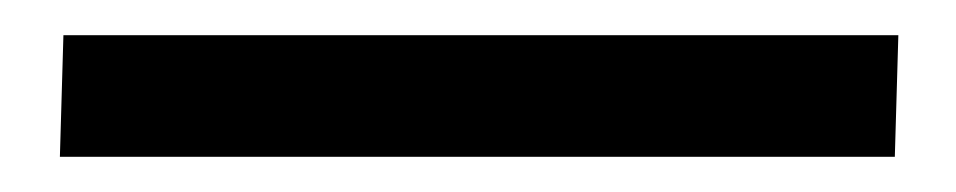

<svg xmlns="http://www.w3.org/2000/svg" viewBox="-20 17 543 109"><path d="M14 106 16 37H490L488 106Z"/></svg>

Font: Literata Medium
Style: Italic
Weight: 500
Italic angle: -2°
Designer: Latin by Veronika Burian and Jose Scaglione. Greek by Irene Vlachou. Cyrillic by Vera Evstafieva
Foundry: TypeTogether
Version: Version 3.103;gftools[0.9.29]